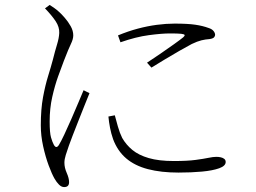

<svg xmlns="http://www.w3.org/2000/svg" viewBox="-20 -742 1040 781"><path d="M460 -598 470 -570Q533 -592 585.5 -599Q638 -606 672 -606Q704 -606 717 -604.5Q730 -603 731 -599.5Q732 -596 725 -590Q714 -581 687.5 -562Q661 -543 631 -522.5Q601 -502 578 -487L596 -467Q620 -482 650 -500Q680 -518 709.5 -535Q739 -552 760 -563Q783 -574 799.5 -578Q816 -582 832 -583Q846 -585 850.5 -590Q855 -595 855 -600Q855 -608 848.5 -616Q842 -624 829 -628Q805 -637 774 -641.5Q743 -646 690 -646Q656 -646 618 -641Q580 -636 540.5 -625.5Q501 -615 460 -598ZM447 -273 421 -268Q423 -246 427.5 -222.5Q432 -199 440 -176Q458 -128 493 -98Q528 -68 581.5 -54Q635 -40 706 -40Q758 -40 801.5 -44Q845 -48 871.5 -57.5Q898 -67 898 -83Q898 -91 892.5 -95.5Q887 -100 878.5 -102Q870 -104 860 -104Q847 -104 828 -100Q809 -96 775.5 -91.5Q742 -87 687 -87Q626 -87 585 -99Q544 -111 518.5 -132Q493 -153 477 -181Q467 -201 459.5 -227.5Q452 -254 447 -273ZM163 -708 182 -722Q193 -715 202 -708.5Q211 -702 221 -693Q230 -685 243.5 -669.5Q257 -654 267.5 -635.5Q278 -617 278 -598Q278 -583 268.5 -563.5Q259 -544 240 -495Q230 -469 216.5 -431.5Q203 -394 192.5 -347.5Q182 -301 182 -248Q182 -202 187.5 -183Q193 -164 199 -153Q209 -135 220 -153Q228 -166 241.5 -194.5Q255 -223 270 -257.5Q285 -292 298.5 -324Q312 -356 320 -375L344 -363Q336 -344 324 -313.5Q312 -283 299 -250.5Q286 -218 275.5 -190.5Q265 -163 260 -149Q253 -129 247.5 -111.5Q242 -94 242 -80Q242 -60 251.5 -38.5Q261 -17 261 -1Q261 19 241 19Q230 19 220 9Q210 -1 202 -15Q191 -34 178 -69Q165 -104 155.5 -147Q146 -190 146 -232Q146 -298 155 -346.5Q164 -395 175.5 -432Q187 -469 195 -499Q204 -535 212 -561Q220 -587 221 -608Q222 -632 206.5 -655.5Q191 -679 163 -708Z"/></svg>

Font: Noto Serif JP
Style: Regular
Weight: 200
Designer: Ryoko NISHIZUKA 西塚涼子 (kana & ideographs); Frank Grießhammer (Latin, Greek & Cyrillic); Wenlong ZHANG 张文龙 (bopomofo); San
Foundry: Adobe
Version: Version 2.001;hotconv 1.1.0;makeotfexe 2.6.0